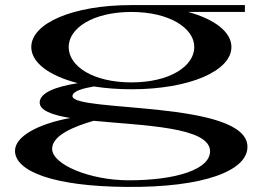

<svg xmlns="http://www.w3.org/2000/svg" viewBox="-20 -520 1019 755"><path d="M497 -169C727 -169 890 -242 890 -335C890 -394 825 -444 720 -473H943V-500H499H497C265 -500 103 -428 103 -335C103 -274 173 -222 286 -193C199 -179 138 -156 136 -118C135 -86 184 -68 256 -56C131 -33 39 16 39 73C39 154 192 213 477 215C782 218 955 151 953 56C950 -126 265 -78 265 -142C265 -162 308 -173 349 -180C394 -173 443 -169 497 -169ZM497 -196C345 -196 250 -260 250 -335C250 -409 345 -473 497 -473C647 -473 744 -409 744 -335C744 -260 648 -196 497 -196ZM185 65C185 12 272 -23 348 -45C544 -26 806 -21 806 75C806 146 673 189 486 189C336 189 185 128 185 65Z"/></svg>

Font: Sprat Extended Medium
Style: Regular
Weight: 500
Width: 9
Designer: Ethan Nakache
Foundry: Collletttivo
Version: Version 2.000;Glyphs 3.2 (3217)